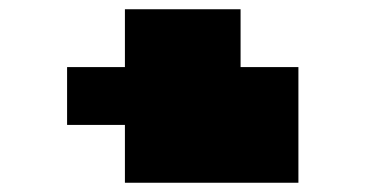

<svg xmlns="http://www.w3.org/2000/svg" viewBox="-20 -645 790 415"><path d="M250 -250V-375H125V-500H250V-625H500V-500H625V-250Z"/></svg>

Font: Silkscreen
Style: Bold
Weight: 700
Designer: Jason Kottke
Foundry: Jason Kottke
Version: Version 1.001; ttfautohint (v1.8.4.7-5d5b)